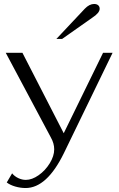

<svg xmlns="http://www.w3.org/2000/svg" viewBox="-20 -756 597 967"><path d="M14 163 41 117Q53 132 72 141Q91 150 110 150Q141 150 174.5 126.5Q208 103 230.5 66.5Q253 30 253 -4Q253 -34 236 -64L9 -490H93L301 -85L499 -490H547L302 15Q216 191 109 191Q83 191 57 183.5Q31 176 14 163ZM407 -712Q430 -736 454 -736Q467 -736 474.5 -729.5Q482 -723 482 -712Q482 -691 445 -667L293 -560H264Z"/></svg>

Font: Fahkwang Light
Style: Regular
Weight: 300
Version: Version 1.000; ttfautohint (v1.6)